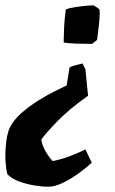

<svg xmlns="http://www.w3.org/2000/svg" viewBox="-34 -491 433 726"><path d="M278 -251 289 -229 299 -129Q228 -79 182.5 -32Q137 15 122 37Q126 60 138.5 81.5Q151 103 165 118Q201 111 234 98Q267 85 289 74L313 124Q293 143 264 164Q235 185 204.5 200Q174 215 149 215Q124 215 94.5 210Q65 205 38 195Q11 185 -6 168Q-11 150 -13 121Q-15 92 -12 62Q-11 43 -7 23.5Q-3 4 4 -10Q18 -38 47 -63.5Q76 -89 109.5 -110Q143 -131 173 -146Q203 -161 218 -168L229 -236Q238 -241 251.5 -244.5Q265 -248 278 -251ZM319 -471Q323 -469 331 -464Q339 -459 342 -455Q343 -449 343 -440Q343 -421 339.5 -392.5Q336 -364 333 -340L314 -325Q284 -325 256 -326Q228 -327 207 -330Q207 -333 207 -343Q207 -359 208.5 -390Q210 -421 215 -455Q225 -460 247 -463.5Q269 -467 290 -469Q311 -471 319 -471Z"/></svg>

Font: Labrada ExtraBold
Style: Italic
Weight: 800
Italic angle: -7°
Designer: Mercedes Jáuregui
Foundry: Omnibus-Type Team
Version: Version 1.000; ttfautohint (v1.8.4.7-5d5b)